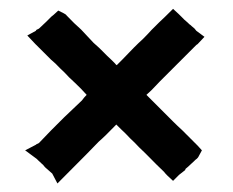

<svg xmlns="http://www.w3.org/2000/svg" viewBox="-20 -565 530 436"><path d="M192.4 -467.8Q207 -455.1 214.8 -446.8Q222.7 -438.5 233.4 -428.7L240.2 -421.9L241.2 -420.9Q243.2 -418 245.1 -417L257.8 -429.7Q271.5 -443.4 284.2 -457Q293.9 -466.8 304.7 -476.6Q314.5 -486.3 324.2 -497.1L341.8 -514.6Q350.6 -522.5 373 -544.9L385.7 -533.2L386.7 -532.2Q391.6 -527.3 392.6 -526.4Q395.5 -523.4 398.4 -520.5L406.2 -513.7L410.2 -509.8Q412.1 -508.8 415 -505.9Q418 -502.9 421.9 -500Q424.8 -496.1 425.8 -495.1L444.3 -481.4L428.7 -464.8L425.8 -462.9L422.9 -460L414.1 -451.2L404.3 -441.4L384.8 -421.9L364.3 -401.4L343.8 -380.9L324.2 -360.4L312.5 -349.6Q319.3 -342.8 352.5 -309.6Q366.2 -295.9 373 -289.1Q382.8 -279.3 393.6 -269.5L411.1 -252L428.7 -234.4L438.5 -223.6L431.6 -210.9Q429.7 -206.1 423.8 -202.1L422.9 -201.2L421.9 -200.2Q418.9 -197.3 407.2 -186.5L401.4 -181.6L400.4 -178.7Q387.7 -168.9 386.7 -168L373 -154.3L360.4 -166L359.4 -167Q354.5 -171.9 352.5 -174.8Q333 -193.4 321.8 -205.1Q310.5 -216.8 295.9 -230.5Q286.1 -241.2 275.4 -251Q265.6 -261.7 254.9 -271.5L244.1 -282.2Q218.8 -255.9 204.1 -243.2Q194.3 -232.4 110.4 -148.4L98.6 -170.9L83 -184.6Q80.1 -187.5 78.1 -190.4Q76.2 -192.4 73.7 -194.3Q71.3 -196.3 67.4 -200.2Q64.5 -203.1 63.5 -204.1L37.1 -223.6L61.5 -236.3L62.5 -237.3L68.4 -240.2Q82 -253.9 95.7 -268.6Q110.4 -283.2 125 -297.9L145.5 -317.4L166 -336.9Q170.9 -343.8 176.8 -349.6L164.1 -363.3Q150.4 -377 136.7 -389.6Q127 -400.4 116.2 -410.2Q106.4 -420.9 95.7 -429.7L78.1 -447.3L60.5 -464.8L42 -484.4L61.5 -495.1L62.5 -497.1L68.4 -500L85 -515.6Q93.8 -524.4 96.7 -527.3L101.6 -531.2L112.3 -541L124 -535.2Q128.9 -533.2 131.8 -529.3L132.8 -528.3Q148.4 -511.7 164.1 -498Q178.7 -482.4 192.4 -467.8Z"/></svg>

Font: LeFont
Style: Default
Weight: 400
Designer: Leryon MEDIA
Version: Version 1.0